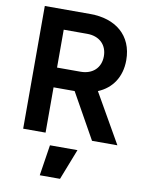

<svg xmlns="http://www.w3.org/2000/svg" viewBox="-105 -818 871 1148"><g transform="rotate(10 330.5 -244.0)"><path d="M72 0H208V-275H336L490 0H644L473 -299C556 -333 608 -407 608 -510C608 -661 501 -745 349 -745H72ZM208 -395V-625H351C424 -625 472 -580 472 -510C472 -440 424 -395 351 -395ZM218 257H341L414 70H247Z"/></g></svg>

Font: Mluvka
Style: Bold
Weight: 700
Designer: Modified by Jiří Krblich, Original typeface by Gumpita Rahayu
Foundry: Gumpita Rahayu & Jiří Krblich
Version: Version 2.000;Glyphs 3.1.1 (3134)